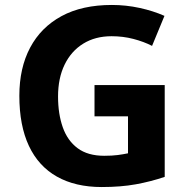

<svg xmlns="http://www.w3.org/2000/svg" viewBox="-20 -744 764 774"><path d="M361 -401H644V-31Q588 -12 527.5 -1Q467 10 390 10Q284 10 209.5 -32Q135 -74 96.5 -156Q58 -238 58 -358Q58 -470 101.5 -552Q145 -634 228 -679Q311 -724 431 -724Q488 -724 543 -712Q598 -700 643 -680L593 -559Q560 -576 518 -587Q476 -598 430 -598Q364 -598 315.5 -568Q267 -538 240.5 -483.5Q214 -429 214 -355Q214 -285 233 -231Q252 -177 293 -146.5Q334 -116 400 -116Q432 -116 454.5 -119Q477 -122 496 -126V-275H361Z"/></svg>

Font: Noto Sans Armenian
Style: Bold
Weight: 700
Version: Version 2.007